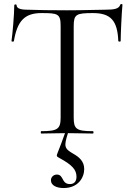

<svg xmlns="http://www.w3.org/2000/svg" viewBox="-20 -674 674 969"><path d="M587 -650C580 -629 556 -625 511 -625C460 -625 412 -622 318 -622C243 -622 174 -623 117 -625C98 -625 64 -627 64 -647C64 -654 52 -653 52 -647C52 -602 43 -500 38 -467C38 -463 49 -463 50 -466C67 -569 105 -608 189 -608C271 -608 286 -605 286 -544V-81C286 -23 271 -12 188 -12C185 -12 185 0 188 0C222 0 263 -2 308 -2C293 40 286 59 272 94C264 114 264 115 281 124C345 159 366 183 366 218C366 243 353 255 333 255C289 255 303 207 267 207C251 207 237 219 237 236C237 262 266 275 301 275C375 275 405 222 405 179C405 139 378 118 350 102C305 76 301 66 323 -2C374 -2 414 0 449 0C453 0 453 -12 449 -12C365 -12 352 -23 352 -81V-542C352 -602 365 -608 449 -608C538 -608 573 -571 577 -467C578 -463 589 -463 589 -467C589 -498 594 -610 598 -650C598 -655 588 -655 587 -650Z"/></svg>

Font: Cormorant SC
Style: Regular
Weight: 400
Designer: Christian Thalmann (Catharsis Fonts)
Version: Version 1.000;PS 001.000;hotconv 1.0.70;makeotf.lib2.5.58329